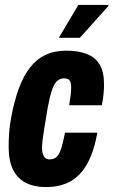

<svg xmlns="http://www.w3.org/2000/svg" viewBox="-20 -745 459 777"><path d="M165 12Q118 12 84 -5.5Q50 -23 32.5 -59Q15 -95 15 -151Q15 -178 17 -207Q19 -236 25 -268Q37 -334 55.5 -385Q74 -436 100.5 -470.5Q127 -505 163.5 -522.5Q200 -540 247 -540Q297 -540 331.5 -526.5Q366 -513 383.5 -483.5Q401 -454 401 -404Q401 -385 399 -364Q397 -343 392 -319H260Q264 -344 266 -361.5Q268 -379 268 -392Q268 -405 265 -413Q262 -421 255.5 -424.5Q249 -428 239 -428Q224 -428 212 -418Q200 -408 191 -382.5Q182 -357 173 -309Q163 -250 158 -218Q153 -186 151.5 -171.5Q150 -157 150 -148Q150 -132 153.5 -121.5Q157 -111 163.5 -105.5Q170 -100 181 -100Q197 -100 208 -109Q219 -118 227 -142Q235 -166 243 -208H374Q361 -135 335 -86Q309 -37 267.5 -12.5Q226 12 165 12ZM218 -592 297 -725H419V-721L303 -592Z"/></svg>

Font: Archivo ExtraCondensed ExtraBold
Style: Italic
Weight: 800
Width: 2
Italic angle: -10°
Designer: Hector Gatti
Foundry: Omnibus-Type
Version: Version 2.001